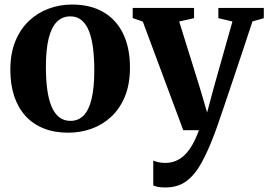

<svg xmlns="http://www.w3.org/2000/svg" viewBox="-20 -573 1181 845"><path d="M25.5 -266Q25.5 -338.5 47.8 -392.2Q70 -446 108.2 -481.8Q146.5 -517.5 195 -535.2Q243.5 -553 296.5 -553Q379 -553 436 -519.2Q493 -485.5 522.5 -423.5Q552 -361.5 552 -276Q552 -202.5 529.8 -148.5Q507.5 -94.5 469.2 -59Q431 -23.5 382.2 -6.2Q333.5 11 280.5 11Q219.5 11 172 -8Q124.5 -27 91.8 -63.2Q59 -99.5 42.2 -150.8Q25.5 -202 25.5 -266ZM290 -41Q325 -41 348.2 -65Q371.5 -89 383.2 -138.2Q395 -187.5 395 -263.5Q395 -317 389.5 -360.8Q384 -404.5 371.8 -435.8Q359.5 -467 339.2 -484Q319 -501 289.5 -501Q254.5 -501 230.5 -477.2Q206.5 -453.5 194.2 -404.2Q182 -355 182 -278Q182 -224 187.8 -180.5Q193.5 -137 206.2 -105.8Q219 -74.5 239.8 -57.8Q260.5 -41 290 -41ZM708 252Q690.5 252 676.8 249.8Q663 247.5 654.5 243V133.5Q662 137.5 676.5 140.8Q691 144 707 144Q732.5 144 754 135Q775.5 126 793.8 108Q812 90 827.2 63Q842.5 36 855.5 0H786.5L608.5 -478L564 -493.5V-538H834V-493L768.5 -478.5L858.5 -190L891.5 -78L921 -188L1003 -478.5L941 -493V-538H1141V-493L1091 -478.5Q1069.5 -412.5 1047 -345.5Q1024.5 -278.5 1004 -217.2Q983.5 -156 966.8 -106.8Q950 -57.5 939 -25.5Q928 6.5 925 13.5Q896 91 866.5 144.2Q837 197.5 799.5 224.8Q762 252 708 252Z"/></svg>

Font: Merriweather 60pt
Style: Bold
Weight: 700
Version: Version 2.100